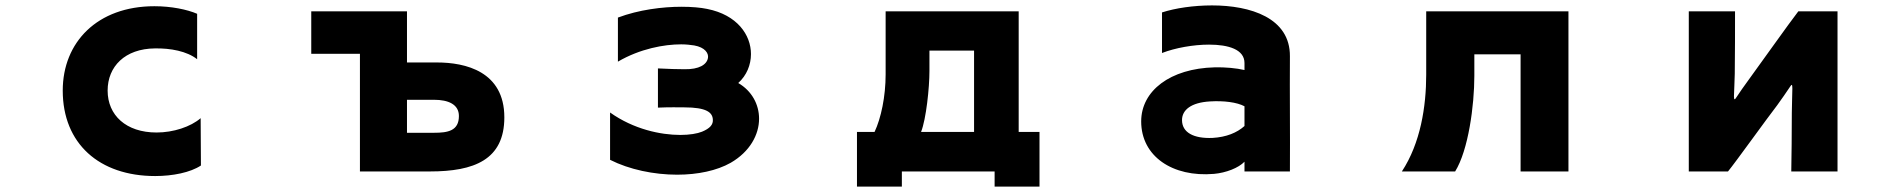

<svg xmlns="http://www.w3.org/2000/svg" viewBox="-20 -570 7040 710"><path d="M723 42 722 -133C685 -101 621 -80 559 -80C446 -80 378 -144 378 -235C378 -324 442 -390 553 -391C610 -392 671 -381 709 -351V-519C672 -535 613 -547 551 -547C340 -547 212 -414 212 -235C212 -39 347 81 554 81C618 81 684 68 723 42Z M1845 -136C1845 -306 1701 -339 1596 -339H1485V-528H1131V-371H1311V64H1570C1733 64 1845 21 1845 -136ZM1677 -141C1677 -86 1636 -79 1585 -79H1485V-201H1585C1638 -201 1677 -184 1677 -141Z M2710 -263C2741 -291 2757 -330 2757 -370C2757 -441 2706 -515 2595 -537C2571 -542 2538 -545 2500 -545C2430 -545 2342 -534 2265 -505V-342C2347 -390 2436 -406 2499 -406C2517 -406 2534 -404 2547 -402C2587 -395 2601 -373 2598 -356C2594 -331 2565 -313 2511 -314C2478 -314 2460 -315 2413 -317V-172C2456 -174 2491 -173 2510 -173C2593 -173 2614 -154 2616 -129C2618 -109 2605 -95 2576 -83C2559 -76 2530 -71 2496 -71C2423 -71 2323 -92 2236 -154V21C2307 57 2398 76 2484 76C2560 76 2631 61 2682 32C2753 -9 2787 -72 2787 -131C2787 -184 2760 -234 2710 -263Z M3658 64V120H3824V-82H3747V-528H3255V-295C3255 -213 3238 -133 3214 -82H3149V120H3315V64ZM3417 -307V-383H3582V-82H3386C3405 -130 3417 -246 3417 -307Z M4582 28V64H4750C4751 -81 4749 -221 4750 -362C4751 -504 4604 -550 4462 -550C4394 -550 4326 -540 4277 -524V-374C4326 -393 4393 -405 4451 -405C4523 -405 4582 -387 4582 -337V-311C4553 -318 4510 -322 4472 -321C4307 -317 4200 -234 4200 -121C4200 8 4316 86 4469 73C4514 69 4560 51 4582 28ZM4582 -177V-104C4554 -79 4515 -63 4464 -60C4394 -57 4351 -80 4351 -126C4351 -163 4384 -191 4455 -195C4505 -198 4554 -192 4582 -177Z M5603 -369V64H5780V-528H5254V-294C5254 -176 5233 -41 5164 64H5361C5410 -15 5432 -180 5432 -290V-369Z M6604 64H6775V-528H6630C6598 -487 6481 -322 6445 -273C6429 -251 6414 -230 6401 -210C6395 -200 6392 -200 6392 -214C6392 -226 6395 -277 6395 -297C6396 -343 6396 -490 6396 -528H6225V64H6370C6398 30 6514 -132 6552 -181C6568 -203 6586 -229 6600 -250C6605 -258 6608 -260 6608 -243C6608 -226 6606 -175 6606 -153C6606 -107 6605 36 6604 64Z"/></svg>

Font: LINE Seed JP App_OTF ExtraBold
Style: Regular
Weight: 800
Designer: LINE & Fontrix & Fontworks
Version: Version 1.013